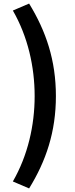

<svg xmlns="http://www.w3.org/2000/svg" viewBox="-20 -853 418 1075"><path d="M143 202C238 48 293 -115 293 -315C293 -515 238 -678 143 -833L52 -794C136 -648 174 -479 174 -315C174 -151 136 17 52 163Z"/></svg>

Font: Source Han Sans KR
Style: Bold
Weight: 700
Designer: Ryoko NISHIZUKA 西塚涼子 (kana, bopomofo & ideographs); Paul D. Hunt (Latin, Greek & Cyrillic); Sandoll Communications 산돌커뮤니
Foundry: Adobe
Version: Version 2.004;hotconv 1.0.118;makeotfexe 2.5.65603